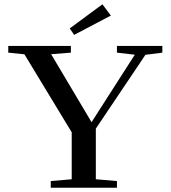

<svg xmlns="http://www.w3.org/2000/svg" viewBox="-20 -878 801 898"><path d="M326.7 -714.8 306.2 -745.1 459 -857.9 498.5 -805.2ZM217.3 0V-31.2L315.4 -39.6V-259.3L94.2 -624L18.6 -631.8V-663.1H311.5V-631.8L219.2 -624.5L408.2 -306.6L610.4 -622.1L526.9 -631.8V-663.1H739.3V-631.8L660.2 -621.6L428.2 -276.4V-39.6L526.9 -31.2V0Z"/></svg>

Font: Elstob 10pt Medium
Style: Regular
Weight: 500
Designer: Peter S. Baker
Version: Version 1.015